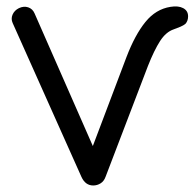

<svg xmlns="http://www.w3.org/2000/svg" viewBox="-20 -568 597 589"><path d="M266 1Q242 1 230 -25L19 -497Q13 -510 18.5 -523Q24 -536 38 -543Q53 -550 66.5 -545.5Q80 -541 86 -527L285 -74L247 -73L368 -393Q394 -461 426 -500.5Q458 -540 503 -547Q527 -551 542 -543Q557 -535 557 -518Q557 -504 549 -495Q543 -490 533.5 -486Q524 -482 513 -478Q489 -470 471 -442Q453 -414 434 -366L304 -26Q299 -12 288.5 -5.5Q278 1 266 1Z"/></svg>

Font: Comfortaa
Style: Regular
Weight: 400
Designer: Johan Aakerlund
Foundry: Johan Aakerlund
Version: Version 3.104; ttfautohint (v1.8.1.43-b0c9)